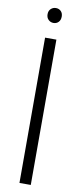

<svg xmlns="http://www.w3.org/2000/svg" viewBox="-102 -967 425 1002"><g transform="rotate(10 110.0 -466.0)"><path d="M80 0V-770H140V0ZM109.5 -853Q94 -853 82.8 -863.8Q71.5 -874.5 71.5 -893Q71.5 -911 82.8 -921.5Q94 -932 109.5 -932Q125.5 -932 136 -921.5Q146.5 -911 146.5 -893Q146.5 -874.5 136 -863.8Q125.5 -853 109.5 -853Z"/></g></svg>

Font: Junction Light
Style: Regular
Weight: 300
Designer: Caroline Hadilaksono
Foundry: Caroline Hadilaksono, Tyler Finck, The League of Moveable Type
Version: Version 2.000; ttfautohint (v1.8.3)